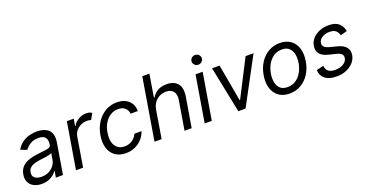

<svg xmlns="http://www.w3.org/2000/svg" viewBox="-36 -1431 4045 2125"><g transform="rotate(-20 1986.5 -368.5)"><path d="M190.3 12.8Q138.5 12.8 99.4 -6.9Q60.4 -26.6 41.5 -64.1Q22.7 -101.6 31.2 -154.8Q39.4 -201.7 62.9 -231Q86.3 -260.3 119.9 -277.2Q153.4 -294 192.3 -302.4Q231.2 -310.7 269.9 -315.3Q320.3 -321.7 351.9 -325.3Q383.5 -328.8 399.5 -337Q415.5 -345.2 419 -365.1V-367.9Q427.6 -420.1 405.2 -449.4Q382.8 -478.7 325.3 -478.7Q265.6 -478.7 225.5 -452.4Q185.4 -426.1 166.2 -396.3L92.3 -424.7Q121.4 -474.4 161.9 -502.3Q202.4 -530.2 246.8 -541.4Q291.2 -552.6 332.4 -552.6Q358.7 -552.6 391.7 -546.3Q424.7 -540.1 453.7 -521Q482.6 -501.8 497.3 -463.1Q512.1 -424.4 501.4 -359.4L441.8 0H358L370.7 -73.9H366.5Q355.1 -56.1 331.9 -35.9Q308.6 -15.6 273.3 -1.4Q237.9 12.8 190.3 12.8ZM214.5 -62.5Q264.2 -62.5 301.7 -82Q339.1 -101.6 362 -132.5Q384.9 -163.4 390.6 -197.4L403.4 -274.1Q397 -267.8 378.2 -262.6Q359.4 -257.5 335.8 -253.7Q312.1 -250 290 -247.3Q267.8 -244.7 254.3 -242.9Q220.9 -238.6 190.9 -229.2Q160.9 -219.8 140.4 -201.2Q120 -182.5 115.1 -150.6Q107.6 -106.9 136 -84.7Q164.4 -62.5 214.5 -62.5Z M595.2 0 686.1 -545.5H767L752.8 -463.1H758.5Q779.8 -503.6 823 -528.8Q866.1 -554 916.2 -554Q959.5 -554 981.5 -534.1L941.8 -464.5Q926.8 -473 894.9 -473Q855.1 -473 821.2 -456.3Q787.3 -439.6 764.6 -410.9Q741.8 -382.1 735.8 -345.2L679 0Z M1181.8 11.4Q1104.8 11.4 1055.6 -24.9Q1006.4 -61.1 987.2 -124.6Q968 -188.2 981.5 -269.9Q995 -353 1036.2 -416.7Q1077.4 -480.5 1138.8 -516.5Q1200.3 -552.6 1274.1 -552.6Q1360.1 -552.6 1411.8 -505.7Q1463.4 -458.8 1461.6 -382.1H1377.8Q1374.3 -419.4 1346.1 -448.3Q1317.8 -477.3 1262.8 -477.3Q1213.8 -477.3 1172.6 -451.9Q1131.4 -426.5 1103.3 -380.5Q1075.3 -334.5 1065.3 -272.7Q1049 -177.9 1084.3 -120.9Q1119.7 -63.9 1194.6 -63.9Q1243.3 -63.9 1282.3 -89.1Q1321.4 -114.3 1340.9 -159.1H1424.7Q1409.1 -110.8 1374.6 -72.3Q1340.2 -33.7 1291.2 -11.2Q1242.2 11.4 1181.8 11.4Z M1657.7 -328.1 1603.7 0H1519.9L1640.6 -727.3H1724.4L1680.4 -460.2H1687.5Q1713.1 -502.8 1755.9 -527.7Q1798.7 -552.6 1863.6 -552.6Q1946.7 -552.6 1989.7 -502.3Q2032.7 -452.1 2015.6 -346.6L1957.4 0H1873.6L1930.4 -340.9Q1941.1 -405.9 1913.2 -441.6Q1885.3 -477.3 1826.7 -477.3Q1764.9 -477.3 1717.7 -438.4Q1670.5 -399.5 1657.7 -328.1Z M2110.8 0 2201.7 -545.5H2285.5L2194.6 0ZM2268.5 -634.9Q2244 -634.9 2226.4 -651.6Q2208.8 -668.3 2208.8 -691.8Q2208.8 -715.2 2226.4 -731.9Q2244 -748.6 2268.5 -748.6Q2293 -748.6 2310.5 -731.9Q2328.1 -715.2 2328.1 -691.8Q2328.1 -668.3 2310.5 -651.6Q2293 -634.9 2268.5 -634.9Z M2884.9 -545.5 2592.3 0H2507.1L2396.3 -545.5H2484.4L2562.5 -110.8H2568.2L2791.2 -545.5Z M3110.8 11.4Q3035.5 11.4 2984.9 -24.5Q2934.3 -60.4 2913.4 -125Q2892.4 -189.6 2906.2 -275.6Q2919.7 -359.4 2960.2 -421.7Q3000.7 -484 3060.7 -518.3Q3120.7 -552.6 3193.2 -552.6Q3268.5 -552.6 3319.2 -516.5Q3370 -480.5 3391 -415.7Q3411.9 -350.9 3397.7 -264.2Q3384.2 -181.1 3343.7 -119.1Q3303.3 -57.2 3243.3 -22.9Q3183.2 11.4 3110.8 11.4ZM3112.2 -63.9Q3169.7 -63.9 3212.4 -93.4Q3255 -122.9 3281.4 -171.2Q3307.9 -219.5 3316.8 -275.6Q3325.3 -328.8 3316.1 -374.8Q3306.8 -420.8 3276.6 -449Q3246.4 -477.3 3191.8 -477.3Q3134.2 -477.3 3091.6 -447.4Q3049 -417.6 3022.7 -369Q2996.4 -320.3 2987.2 -264.2Q2978.7 -210.9 2987.9 -165.3Q2997.2 -119.7 3027.3 -91.8Q3057.5 -63.9 3112.2 -63.9Z M3938.9 -423.3 3859.4 -402Q3855.1 -421.2 3844.6 -439.1Q3834.2 -457 3812.7 -468.6Q3791.2 -480.1 3754.3 -480.1Q3704.2 -480.1 3667.3 -457.2Q3630.3 -434.3 3625 -399.1Q3619.7 -368.3 3639.2 -349.8Q3658.7 -331.3 3704.5 -319.6L3782.7 -299.7Q3921.9 -263.8 3903.4 -152Q3895.6 -105.1 3862.6 -68.2Q3829.5 -31.2 3778.1 -9.9Q3726.6 11.4 3663.4 11.4Q3579.2 11.4 3530.5 -25Q3481.9 -61.4 3478.7 -130.7L3562.5 -150.6Q3568.9 -62.5 3673.3 -62.5Q3731.9 -62.5 3771 -87.5Q3810 -112.6 3815.3 -147.7Q3826 -205.6 3747.2 -224.4L3660.5 -245.7Q3588.1 -263.8 3559.1 -301.1Q3530.2 -338.4 3539.8 -394.9Q3547.6 -441.1 3579.7 -476.6Q3611.9 -512.1 3660.7 -532.3Q3709.5 -552.6 3767 -552.6Q3848 -552.6 3888.1 -517.2Q3928.3 -481.9 3938.9 -423.3Z"/></g></svg>

Font: Inter UI
Style: Italic
Weight: 400
Italic angle: -9.39999°
Designer: Rasmus Andersson
Foundry: rsms
Version: 3.2;8d6f07862